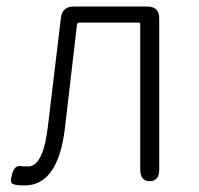

<svg xmlns="http://www.w3.org/2000/svg" viewBox="-20 -553 606 586"><path d="M55 13Q31 13 20 9Q9 5 17 -22Q24 -49 44 -46Q49 -45 66 -45Q113 -45 127 -174L166 -499Q170 -533 205 -533H430Q466 -533 466 -497V-36Q466 0 437 0Q408 0 408 -36V-479Q408 -484 403 -484H222Q216 -484 215 -478L178 -161Q157 13 55 13Z"/></svg>

Font: Resource Han Rounded JP Light
Style: Regular
Weight: 300
Designer: Cyano Hao (round all glyphs); Ryoko NISHIZUKA 西塚涼子 (kana, bopomofo & ideographs); Paul D. Hunt (Latin, Greek & Cyrillic)
Foundry: Cyano Hao
Version: 0.990